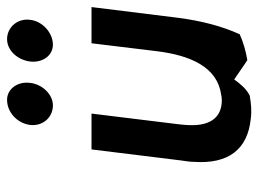

<svg xmlns="http://www.w3.org/2000/svg" viewBox="-116 -632 748 557"><g transform="rotate(-90 258.5 -354.0)"><path d="M174 -641C170 -605 195 -575 231 -575C262 -575 292 -605 296 -641C301 -678 278 -708 247 -708C211 -708 179 -679 174 -641ZM358 -641C354 -605 375 -575 407 -575C441 -575 475 -605 479 -641C484 -678 457 -708 423 -708C391 -708 363 -679 358 -641ZM362 -11C387 -15 415 -23 437 -33C460 -83 476 -143 485 -213L516 -463H411L388 -274C376 -176 342 -98 262 -87C259 -86 252 -85 246 -85C191 -85 169 -125 174 -189C175 -206 178 -225 180 -243L207 -463H103L71 -203C69 -190 67 -178 67 -166C60 -66 103 -10 192 -1C214 2 236 0 259 -4C278 -13 293 -31 306 -49C326 -36 346 -21 362 -11Z"/></g></svg>

Font: Bluebird
Style: LiNrwObl
Weight: 300
Designer: Jasper
Foundry: Cannot Into Space Fonts
Version: Version 0.98